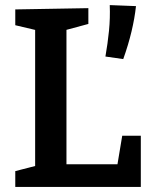

<svg xmlns="http://www.w3.org/2000/svg" viewBox="-20 -734 596 754"><path d="M460 -201H533V0H40V-62L133 -86L118 -62V-637L133 -613L40 -635V-697L327 -702V-640L227 -613L241 -637V-69L221 -89H456L438 -69ZM464 -502 394 -512Q403 -563 408 -613Q413 -663 411 -714L514 -710Q509 -663 496.5 -610.5Q484 -558 464 -502Z"/></svg>

Font: Bitter Thin SemiBold
Style: Regular
Weight: 600
Version: Version 2.002